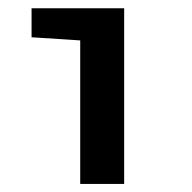

<svg xmlns="http://www.w3.org/2000/svg" viewBox="-20 -458 478 478"><path d="M179.7 -357.4 58.6 -365.2V-437.5H289.1V0H179.7Z"/></svg>

Font: Sudo
Style: Bold
Weight: 700
Monospace: yes
Designer: Jens Kutilek
Foundry: Jens Kutilek
Version: Version 0.040